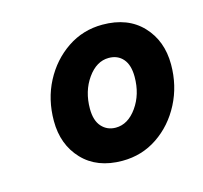

<svg xmlns="http://www.w3.org/2000/svg" viewBox="-60 -764 480 455"><g transform="rotate(-15 179.5 -537.0)"><path d="M189 -375Q127 -375 91.5 -412.5Q56 -450 56 -508Q56 -561 78.5 -604Q101 -647 139.5 -673Q178 -699 226 -699Q288 -699 323.5 -661.5Q359 -624 359 -566Q359 -514 336.5 -470.5Q314 -427 275.5 -401Q237 -375 189 -375ZM194 -455Q224 -455 246 -486Q268 -517 268 -560Q268 -589 255 -604Q242 -619 220 -619Q190 -619 168 -588Q146 -557 146 -514Q146 -485 159.5 -470Q173 -455 194 -455Z"/></g></svg>

Font: Radio Canada Big Medium
Style: Italic
Weight: 500
Italic angle: -12°
Designer: Étienne Aubert Bonn
Foundry: Coppers and Brasses
Version: Version 1.001